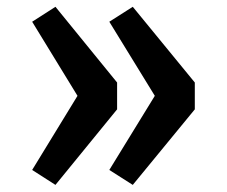

<svg xmlns="http://www.w3.org/2000/svg" viewBox="-20 -575 655 554"><path d="M426.7 -298.5 295.4 -512.3 363.1 -555.4 542.1 -336.9V-259.5L363.1 -41.5L295.4 -84.6ZM203.6 -298.5 72.8 -512.3 140 -555.4 317.9 -336.9V-259.5L140 -41.5L72.8 -84.6Z"/></svg>

Font: Fira Code Medium
Style: Regular
Weight: 500
Designer: Carrois Corporate, Edenspiekermann AG, Nikita Prokopov
Foundry: Carrois Corporate, Edenspiekermann AG, Nikita Prokopov
Version: Version 6.002